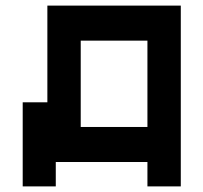

<svg xmlns="http://www.w3.org/2000/svg" viewBox="-20 -654 726 685"><path d="M61 11V-289H149V-634H625V11H506V-76H179V11ZM268 -201H506V-509H268Z"/></svg>

Font: Pixelify Sans SemiBold
Style: Regular
Weight: 600
Designer: Stefie Justprince
Foundry: Typecalism Foundryline
Version: Version 1.000